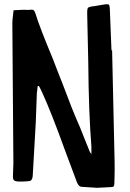

<svg xmlns="http://www.w3.org/2000/svg" viewBox="-20 -853 623 918"><path d="M443 45Q418 44 368 40Q357 39 348 19Q310 -81 292 -131Q224 -319 182 -410Q180 -415 174.5 -426Q169 -437 166 -442L160 -441Q160 -434 158 -421.5Q156 -409 156 -402Q155 -380 153.5 -335Q152 -290 151 -267Q147 -185 137 -21Q137 -13 135 -3Q131 13 118 13Q100 15 86 15H69Q51 14 46 8Q41 2 42 -16Q42 -25 43 -43Q44 -61 44 -70Q40 -518 39 -742Q39 -753 41.5 -774.5Q44 -796 45 -804Q77 -806 87 -806H104Q120 -805 120 -806Q134 -808 139.5 -805Q145 -802 149 -790Q169 -724 233 -571Q241 -550 256 -511Q271 -472 277 -458Q307 -378 323 -338Q329 -322 342.5 -290.5Q356 -259 363 -243Q371 -223 386.5 -184Q402 -145 410 -126L417 -116V-152Q404 -314 402 -557Q401 -632 397 -782Q396 -810 400.5 -815.5Q405 -821 433 -824Q449 -826 481 -832Q496 -834 500 -831Q504 -828 505 -813Q511 -679 513 -612L516 -613L528 -79Q529 -46 527 20Q527 35 523 38.5Q519 42 503 42Q493 42 473 43.5Q453 45 443 45ZM431 -40Q432 -41 432 -42Z"/></svg>

Font: Because We Connect
Style: Regular
Weight: 400
Designer: Liz Wetzel, Aaron Williamson, Russ McMullin
Foundry: Red Hat
Version: Version 1.000